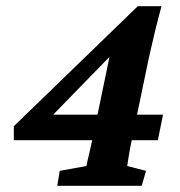

<svg xmlns="http://www.w3.org/2000/svg" viewBox="-20 -597 579 617"><path d="M403.3 -146.5Q396.5 -114.3 393.6 -94.2Q390.6 -74.2 388.7 -63.5L449.2 -47.9L435.5 0H164.1L171.9 -47.9L257.8 -63.5Q259.8 -75.2 264.6 -94.7Q269.5 -114.3 276.4 -146.5L338.9 -448.2L356.4 -439.5L130.9 -208L127.9 -228.5H503.9L487.3 -146.5H24.4V-191.4L422.9 -577.1H499Q489.3 -542 479 -500Q468.8 -458 459 -414.1Z"/></svg>

Font: Crimson Pro
Style: Bold Italic
Weight: 700
Italic angle: -12°
Designer: Jacques Le Bailly
Foundry: Baron von Fonthausen
Version: Version 1.003